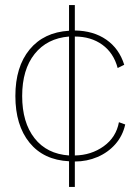

<svg xmlns="http://www.w3.org/2000/svg" viewBox="-20 -631 556 762"><path d="M254 111V9Q153 4 97 -65Q41 -134 41 -250Q41 -366 97.5 -434.5Q154 -503 254 -509V-611H277V-510Q351 -509 402 -473.5Q453 -438 473 -374L447 -361Q431 -421 386 -453.5Q341 -486 277 -486V-14Q342 -15 391.5 -50.5Q441 -86 452 -146L477 -137Q467 -92 438 -59Q409 -26 367 -8Q325 10 277 10V111ZM68 -250Q68 -145 117 -82.5Q166 -20 254 -14V-486Q167 -479 117.5 -417Q68 -355 68 -250Z"/></svg>

Font: Prodigy Sans ExtraLight
Style: Regular
Weight: 200
Designer: Wei Huang
Foundry: Wei Huang
Version: Version 1.003; ttfautohint (v1.8.3)